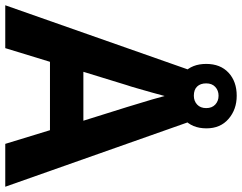

<svg xmlns="http://www.w3.org/2000/svg" viewBox="-115 -805 920 730"><g transform="rotate(90 345.0 -440.0)"><path d="M527 0 475 -170H215L163 0H0L252 -717H437L690 0ZM387 -463Q382 -480 374 -506Q366 -532 358 -559Q350 -586 345 -606Q340 -586 331.5 -556.5Q323 -527 315.5 -500.5Q308 -474 304 -463L253 -297H439ZM344 -648Q290 -648 256.5 -679Q223 -710 223 -764Q223 -818 256.5 -849Q290 -880 344 -880Q396 -880 432 -849Q468 -818 468 -765Q468 -710 432.5 -679Q397 -648 344 -648ZM344 -717Q364 -717 377.5 -729.5Q391 -742 391 -764Q391 -786 377.5 -798.5Q364 -811 344 -811Q324 -811 310.5 -798.5Q297 -786 297 -764Q297 -742 309 -729.5Q321 -717 344 -717Z"/></g></svg>

Font: Noto Sans Devanagari
Style: Bold
Weight: 700
Version: Version 2.003